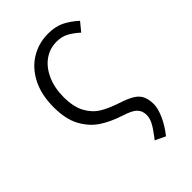

<svg xmlns="http://www.w3.org/2000/svg" viewBox="-223 -635 919 919"><g transform="rotate(-45 236.5 -175.5)"><path d="M296 159Q322 125 333 103Q344 81 344 60Q344 32 326.5 14Q309 -4 260 -19Q199 -39 155.5 -67.5Q112 -96 83.5 -147.5Q55 -199 55 -281Q55 -365 86 -425.5Q117 -486 169.5 -517.5Q222 -549 285 -549Q334 -549 368.5 -532Q403 -515 437 -484L401 -440Q372 -466 346.5 -479.5Q321 -493 287 -493Q240 -493 203 -466.5Q166 -440 144.5 -391.5Q123 -343 123 -281Q123 -215 145.5 -174Q168 -133 203.5 -111.5Q239 -90 291 -73Q334 -59 358.5 -44.5Q383 -30 394 -8Q405 14 405 48Q405 76 387.5 116Q370 156 337 198L285 173Z"/></g></svg>

Font: 寒蝉端黑体 Light
Style: Regular
Weight: 300
Designer: ChillDuanSans {Warren2060}; 
Source Han Sans {Ryoko NISHIZUKA 西塚涼子 (kana, bopomofo & ideographs); Paul D. Hunt (Latin, G
Foundry: ChillType&Adobe
Version: Version 1.300;Glyphs 3.3 (3306)